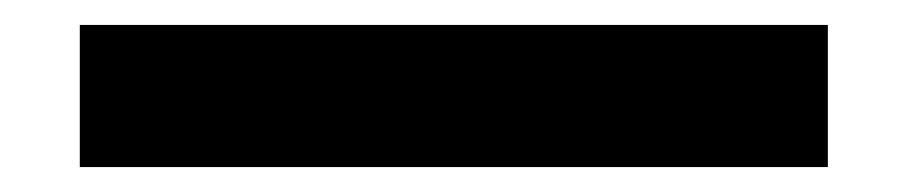

<svg xmlns="http://www.w3.org/2000/svg" viewBox="-20 48 728 154"><path d="M44 182V68H644V182Z"/></svg>

Font: Lexend Deca SemiBold
Style: Regular
Weight: 600
Designer: Bonnie Shaver-Troup, Thomas Jockin
Foundry: Lexend
Version: Version 1.008; ttfautohint (v1.8.4.7-5d5b)